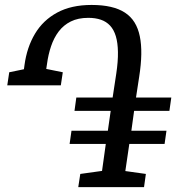

<svg xmlns="http://www.w3.org/2000/svg" viewBox="-20 -772 749 792"><path d="M302.8 0 311.2 -54.5 400.9 -67 416.4 -178.2H267.1L274.9 -232.8H424.9L436.6 -314.7H287.3L294.8 -369.6H444.6L459.6 -468.3Q467.2 -519 466.5 -557.3Q465.9 -595.6 457.8 -622.6Q449.7 -649.5 434.1 -666.3Q418.5 -683 396 -690.7Q373.6 -698.4 344.2 -698.4Q302.1 -698.4 272 -683.4Q241.9 -668.4 222 -642Q202.2 -615.7 190.7 -581.4Q179.1 -547.2 174 -508.8L170.8 -487.7L239 -473.9L230.9 -420H10L18.1 -473.9L78.7 -486.4L81 -503.3Q90.9 -576.8 124.3 -632.7Q157.7 -688.7 215.9 -720.1Q274.1 -751.6 357.6 -751.6Q402.5 -751.6 436.6 -743.7Q470.8 -735.9 495.2 -720Q519.6 -704.1 534.8 -679.7Q550 -655.2 556.7 -622.3Q563.5 -589.3 562.8 -547.7Q562.1 -506.1 554.1 -455.1L541 -369.6H686.6L678.8 -314.7H533.2L521.9 -232.8H666.7L658.9 -178.2H513.4L497 -66.4L581.7 -54.5L574.1 0Z"/></svg>

Font: Merriweather Light
Style: Italic
Weight: 300
Italic angle: -7.8°
Designer: Eben Sorkin
Foundry: Eben Sorkin
Version: Version 2.101